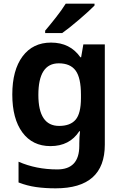

<svg xmlns="http://www.w3.org/2000/svg" viewBox="-20 -786 670 1046"><path d="M300 -441Q363 -441 392 -401.5Q421 -362 421 -270V-252Q421 -168 392 -134Q363 -100 302 -100Q189 -100 189 -269Q189 -441 300 -441ZM258 -554Q159 -554 103 -479Q47 -404 47 -271Q47 -139 102 -64.5Q157 10 255 10Q359 10 412 -71H416Q414 -58 413 -39Q412 -20 412 -4V8Q412 137 292 137Q177 137 81 95V208Q127 226 176 233Q225 240 283 240Q551 240 551 2V-544H434L422 -474H418Q362 -554 258 -554ZM495 -766H338Q317 -732 283.5 -689.5Q250 -647 226 -619V-606H319Q356 -632 412 -680Q468 -728 495 -756Z"/></svg>

Font: Noto Sans UI
Style: Bold
Weight: 700
Designer: Monotype Design Team
Foundry: Monotype Imaging Inc.
Version: Version 1.901